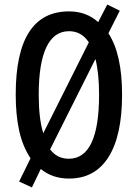

<svg xmlns="http://www.w3.org/2000/svg" viewBox="-20 -825 604 843"><path d="M516 -409Q516 -230 456.5 -135.5Q397 -41 283 -41Q210 -41 159 -83L120 -2L64 -28L114 -130Q79 -183 64 -252Q49 -321 49 -410Q49 -775 283 -775Q359 -775 411 -728L451 -805L506 -778L456 -679Q516 -587 516 -409ZM150 -409Q150 -304 170 -240L370 -639Q338 -688 283 -688Q217 -688 183.5 -617.5Q150 -547 150 -409ZM415 -409Q415 -504 399 -566L200 -169Q231 -128 282 -128Q415 -128 415 -409Z"/></svg>

Font: Noto Sans Tamil UI ExtraCondensed Medium
Style: Regular
Weight: 500
Width: 2
Designer: Jelle Bosma - Monotype Design Team
Foundry: Monotype Imaging Inc.
Version: Version 2.004; ttfautohint (v1.8.4.7-5d5b)